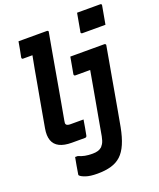

<svg xmlns="http://www.w3.org/2000/svg" viewBox="-184 -906 1053 1268"><g transform="rotate(-20 343.0 -272.5)"><path d="M86 -750Q94 -750 114 -750Q134 -750 159.5 -750Q185 -750 211 -750Q237 -750 257.5 -750Q278 -750 286 -750Q290 -750 292 -748.5Q294 -747 295 -745Q296 -743 295 -739Q285 -684 274.5 -625Q264 -566 253.5 -506Q243 -446 232.5 -386Q222 -326 211.5 -267Q201 -208 191 -153Q189 -144 189 -137.5Q189 -131 193 -126Q197 -122 204 -120Q211 -118 222 -118Q241 -118 253.5 -118Q266 -118 275 -118Q284 -118 294 -118H313Q309 -91 304 -64.5Q299 -38 294 -11Q293 -7 291.5 -5Q290 -3 287.5 -1.5Q285 0 281 0Q268 0 255.5 0Q243 0 227 0Q211 0 188 0Q135 0 102 -16.5Q69 -33 57 -66.5Q45 -100 54 -150Q62 -195 70.5 -243.5Q79 -292 88 -341.5Q97 -391 106 -441Q115 -491 123.5 -539.5Q132 -588 141 -632H124Q117 -632 107.5 -632Q98 -632 89.5 -632Q81 -632 75 -632Q70 -632 68 -635Q66 -638 66 -643Q72 -670 76.5 -696.5Q81 -723 86 -750ZM613 -538Q616 -538 618 -536.5Q620 -535 621.5 -532.5Q623 -530 622 -527Q613 -475 603.5 -422Q594 -369 584.5 -315.5Q575 -262 565.5 -207.5Q556 -153 546 -97.5Q536 -42 526 13Q513 81 493 127Q473 173 444.5 199.5Q416 226 375 238Q334 250 278 250Q227 250 196.5 239.5Q166 229 157 218Q156 216 155.5 214Q155 212 156 210Q161 179 165.5 153Q170 127 176 96H194Q217 106 239.5 110.5Q262 115 293 115Q315 115 331 110Q347 105 359 94Q366 86 371.5 77Q377 68 381 55.5Q385 43 388 28Q400 -38 410 -96Q420 -154 430 -207Q440 -260 448.5 -310.5Q457 -361 466 -410H454Q446 -410 433.5 -410Q421 -410 407.5 -410Q394 -410 382 -410Q370 -410 362 -410Q357 -410 354.5 -413Q352 -416 352 -421Q357 -450 362.5 -479Q368 -508 373 -538Q386 -538 409 -538Q432 -538 462.5 -538Q493 -538 531 -538Q569 -538 613 -538ZM514 -795Q533 -795 553.5 -795Q574 -795 595.5 -795Q617 -795 637.5 -795Q658 -795 677 -795Q682 -795 684.5 -792Q687 -789 686 -784L663 -656Q643 -656 622.5 -656Q602 -656 581 -656Q560 -656 539.5 -656Q519 -656 500 -656Q497 -656 494.5 -657.5Q492 -659 491 -661.5Q490 -664 491 -667Z"/></g></svg>

Font: RecMonoLinear Nerd Font Mono
Style: Bold Italic
Weight: 700
Italic angle: -10°
Monospace: yes
Version: Version 1.085; ttfautohint (v1.8.4.7-5d5b);Nerd Fonts 3.2.1